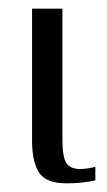

<svg xmlns="http://www.w3.org/2000/svg" viewBox="-20 -419 248 443"><path d="M133 4Q86 4 70 -21Q54 -46 54 -94V-399H124V-98Q124 -57 133 -43Q142 -29 165 -29Q174 -29 185.5 -31Q197 -33 200 -34V-3Q197 -2 188.5 -0.5Q180 1 166.5 2.5Q153 4 133 4Z"/></svg>

Font: Genos
Style: Regular
Weight: 400
Designer: Robert E. Leuschke
Foundry: Robert E. Leuschke
Version: Version 1.010